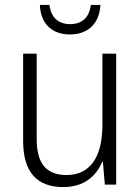

<svg xmlns="http://www.w3.org/2000/svg" viewBox="-20 -750 570 780"><path d="M264 -610C338 -610 384 -655 388 -730H349C343 -679 313 -652 265 -652C217 -652 187 -679 181 -730H142C145 -653 192 -610 264 -610ZM237 10C320 10 370 -33 395 -92H398L406 0H452V-532H396V-242C396 -108 343 -39 251 -39C170 -39 129 -82 129 -187V-532H74V-177C74 -52 129 10 237 10Z"/></svg>

Font: Noto Sans Mono Condensed Light
Style: Regular
Weight: 300
Width: 3
Designer: Monotype Design Team
Foundry: Monotype Imaging Inc.
Version: Version 2.014